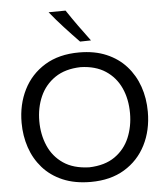

<svg xmlns="http://www.w3.org/2000/svg" viewBox="-65 -1085 997 1155"><g transform="rotate(-5 433.0 -508.0)"><path d="M436.5 11.7Q339.8 11.7 267.6 -19.3Q195.3 -50.3 147.5 -104.7Q99.6 -159.2 75.9 -229.7Q52.2 -300.3 52.2 -378.9Q52.2 -489.3 96.7 -577.9Q141.1 -666.5 226.3 -718.5Q311.5 -770.5 433.6 -770.5Q526.9 -770.5 597.9 -740.2Q668.9 -710 717 -656.2Q765.1 -602.5 789.8 -531.7Q814.5 -460.9 814.5 -379.4Q814.5 -267.1 769.5 -178.7Q724.6 -90.3 640.1 -39.3Q555.7 11.7 436.5 11.7ZM434.6 -76.7Q529.3 -79.6 589.6 -121.8Q649.9 -164.1 678.5 -231.9Q707 -299.8 707 -379.4Q707 -465.3 676.3 -532.5Q645.5 -599.6 585 -639.4Q524.4 -679.2 434.6 -681.6Q341.3 -679.2 280.3 -637.7Q219.2 -596.2 189.2 -528.6Q159.2 -460.9 159.2 -379.4Q159.2 -298.3 188.5 -230.5Q217.8 -162.6 278.6 -121.1Q339.4 -79.6 434.6 -76.7ZM445.3 -835Q399.4 -882.3 355.5 -930.2Q311.5 -978 272 -1027.3L374.5 -1028.3Q406.2 -980.5 440.7 -932.4Q475.1 -884.3 511.2 -836.4Z"/></g></svg>

Font: Pinar DS1 Medium
Style: Regular
Weight: 500
Designer: Amin Abedi
Version: Version 3.000